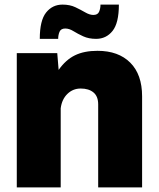

<svg xmlns="http://www.w3.org/2000/svg" viewBox="-20 -815 690 835"><path d="M53 0V-584H229L235 -511Q266 -555 306 -574.5Q346 -594 404 -594Q495 -594 546.5 -542.5Q598 -491 598 -396V0H407V-361Q407 -396 386.5 -413Q366 -430 331 -430Q297 -430 273 -406.5Q249 -383 244 -344V0ZM153 -646Q153 -726 180.5 -760.5Q208 -795 252 -795Q284 -795 308 -783.5Q332 -772 351 -761Q370 -750 386 -750Q405 -750 411 -764Q417 -778 417 -795H497Q497 -715 469.5 -680.5Q442 -646 398 -646Q366 -646 342 -657Q318 -668 299.5 -679.5Q281 -691 264 -691Q245 -691 239 -677Q233 -663 233 -646Z"/></svg>

Font: BDO Grotesk Black
Style: Regular
Weight: 900
Designer: Deni Anggara
Foundry: Lokal Container
Version: Version 2.000